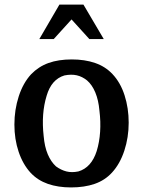

<svg xmlns="http://www.w3.org/2000/svg" viewBox="-20 -810 626 840"><path d="M543 -273Q543 -209 524 -151Q505 -93 470 -55Q439 -21 394 -5.5Q349 10 291 10Q234 10 189.5 -5.5Q145 -21 114 -54Q80 -91 61.5 -146Q43 -201 43 -265Q43 -330 62 -388.5Q81 -447 116 -485Q149 -519 192.5 -534.5Q236 -550 294 -550Q351 -550 396 -534.5Q441 -519 472 -486Q507 -449 525 -393Q543 -337 543 -273ZM171 -215Q175 -168 189 -135Q203 -102 225 -82Q247 -66 270.5 -60Q294 -54 323 -60Q380 -77 403 -149Q415 -188 418 -233Q421 -278 415 -326Q411 -372 397 -405.5Q383 -439 361 -458Q340 -475 316 -480.5Q292 -486 262 -480Q205 -463 184 -391Q160 -313 171 -215ZM434 -639 345 -790H240L152 -639H215L293 -725L371 -639Z"/></svg>

Font: Domine Medium
Style: Regular
Weight: 500
Designer: Pablo Impallari, Rodrigo Fuenzalida, Brenda Gallo
Foundry: Pablo Impallari, Rodrigo Fuenzalida, Brenda Gallo
Version: Version 2.000